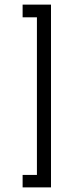

<svg xmlns="http://www.w3.org/2000/svg" viewBox="-20 -727 323 832"><path d="M78 31H140V-652H78V-707H201V85H78Z"/></svg>

Font: Athiti
Style: Regular
Weight: 400
Designer: CadsonDemak Team
Foundry: CadsonDemak
Version: Version 1.032